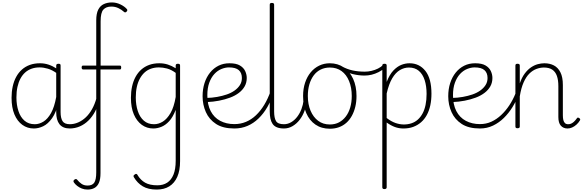

<svg xmlns="http://www.w3.org/2000/svg" viewBox="-20 -1039 4789 1578"><path d="M258 17Q205 17 163.5 -13Q122 -43 98.5 -99Q75 -155 75 -235Q75 -285 84.5 -328.5Q94 -372 113 -407Q132 -442 160 -467Q188 -492 225 -505.5Q262 -519 309 -519Q345 -519 378.5 -508Q412 -497 448 -474V-436Q409 -464 373.5 -474.5Q338 -485 305 -485Q270 -485 240 -474.5Q210 -464 187 -443.5Q164 -423 148 -393Q132 -363 123.5 -324.5Q115 -286 115 -238Q115 -177 131.5 -126.5Q148 -76 181.5 -47Q215 -18 266 -18Q302 -18 337 -39.5Q372 -61 399.5 -110Q427 -159 442 -242L462 -201Q442 -115 408 -67.5Q374 -20 335 -1.5Q296 17 258 17ZM555 17Q525 17 503.5 8Q482 -1 468.5 -18.5Q455 -36 448.5 -60.5Q442 -85 442 -117V-500Q442 -508 447 -511.5Q452 -515 461 -515Q471 -515 474.5 -511.5Q478 -508 478 -500V-118Q478 -69 494 -43.5Q510 -18 555 -18Q561 -18 565 -12.5Q569 -7 569 -0.5Q569 6 566 11.5Q563 17 555 17Z M552 17Q543 17 538 11.5Q533 6 533 -0.5Q533 -7 538 -12.5Q543 -18 552 -18Q589 -18 623 -33Q657 -48 685.5 -75Q714 -102 736.5 -142Q759 -182 773 -233Q774 -242 781.5 -241.5Q789 -241 794.5 -235.5Q800 -230 797 -221Q785 -167 762 -123.5Q739 -80 707 -48.5Q675 -17 635.5 0Q596 17 552 17Z M700 519Q674 519 652.5 510.5Q631 502 614 488.5Q597 475 587 460Q583 454 584 448Q585 442 592 437Q599 432 605 432.5Q611 433 616 440Q629 457 649.5 471.5Q670 486 700 486Q739 486 755 461.5Q771 437 771 378V-468H663Q658 -468 654.5 -472Q651 -476 651 -484Q651 -500 662 -500H771V-871Q771 -928 787.5 -960Q804 -992 833.5 -1005.5Q863 -1019 899 -1019Q936 -1019 970 -1002.5Q1004 -986 1023 -964Q1028 -958 1026 -952.5Q1024 -947 1018 -941Q1014 -937 1007.5 -937.5Q1001 -938 996 -944Q980 -959 953.5 -972Q927 -985 895 -985Q852 -985 829.5 -960Q807 -935 807 -864V-500H966Q976 -500 976 -485Q976 -468 966 -468H806V384Q806 434 793 463.5Q780 493 756 506Q732 519 700 519Z M1268 519Q1198 519 1153.5 492.5Q1109 466 1080 417Q1076 410 1078 404.5Q1080 399 1088 395Q1095 388 1101.5 390.5Q1108 393 1110 399Q1135 441 1173 462.5Q1211 484 1273 484Q1321 484 1354.5 462Q1388 440 1406 395.5Q1424 351 1424 282V-136Q1401 -76 1370.5 -43Q1340 -10 1306 3.5Q1272 17 1240 17Q1187 17 1145.5 -13Q1104 -43 1080 -99Q1056 -155 1056 -235Q1056 -285 1065.5 -328.5Q1075 -372 1094 -407Q1113 -442 1141 -467Q1169 -492 1206 -505.5Q1243 -519 1290 -519Q1326 -519 1358 -509Q1390 -499 1424 -478V-500Q1424 -508 1428.5 -511.5Q1433 -515 1442 -515Q1452 -515 1456 -511.5Q1460 -508 1460 -500V285Q1460 363 1437 414.5Q1414 466 1371.5 492.5Q1329 519 1268 519ZM1246 -18Q1283 -18 1318 -39.5Q1353 -61 1381.5 -110Q1410 -159 1424 -242V-440Q1387 -467 1352.5 -476Q1318 -485 1286 -485Q1251 -485 1221 -474.5Q1191 -464 1168.5 -443.5Q1146 -423 1129.5 -393Q1113 -363 1104.5 -324.5Q1096 -286 1096 -238Q1096 -177 1112.5 -126.5Q1129 -76 1162.5 -47Q1196 -18 1246 -18Z M1906 17Q1813 17 1756 -20Q1699 -57 1672 -117.5Q1645 -178 1645 -248Q1645 -307 1661 -356.5Q1677 -406 1706.5 -442.5Q1736 -479 1776 -499Q1816 -519 1866 -519Q1921 -519 1951.5 -501Q1982 -483 1995 -455Q2008 -427 2008 -398Q2008 -360 1991 -329.5Q1974 -299 1943 -275.5Q1912 -252 1870.5 -236.5Q1829 -221 1780.5 -211.5Q1732 -202 1679 -200L1678 -234Q1722 -235 1764.5 -242.5Q1807 -250 1843.5 -262.5Q1880 -275 1907.5 -294.5Q1935 -314 1951.5 -339.5Q1968 -365 1968 -398Q1968 -440 1942.5 -462.5Q1917 -485 1862 -485Q1832 -485 1800 -472Q1768 -459 1742 -431Q1716 -403 1700 -359.5Q1684 -316 1684 -256Q1684 -179 1711.5 -126Q1739 -73 1789.5 -46Q1840 -19 1906 -19Q1915 -19 1920 -13Q1925 -7 1925 -0.5Q1925 6 1920.5 11.5Q1916 17 1906 17Z M1906 17Q1897 17 1892.5 11.5Q1888 6 1888 -0.5Q1888 -7 1892.5 -13Q1897 -19 1906 -19Q1957 -19 2001.5 -37.5Q2046 -56 2083.5 -91.5Q2121 -127 2151.5 -177Q2182 -227 2204 -290Q2207 -298 2214 -298Q2221 -298 2226.5 -293.5Q2232 -289 2229 -281Q2209 -214 2177.5 -159.5Q2146 -105 2104.5 -65Q2063 -25 2013.5 -4Q1964 17 1906 17Z M2314 17Q2280 17 2256.5 7.5Q2233 -2 2220.5 -20.5Q2208 -39 2202.5 -64.5Q2197 -90 2197 -123V-1000Q2197 -1008 2201 -1011.5Q2205 -1015 2214 -1015Q2224 -1015 2228.5 -1011.5Q2233 -1008 2233 -1000V-123Q2233 -70 2248.5 -44Q2264 -18 2314 -18Q2321 -18 2324.5 -12.5Q2328 -7 2328 -0.5Q2328 6 2325 11.5Q2322 17 2314 17Z M2313 17Q2304 17 2299 11.5Q2294 6 2294 -0.5Q2294 -7 2299 -12.5Q2304 -18 2313 -18Q2345 -18 2373 -34.5Q2401 -51 2422.5 -79Q2444 -107 2457.5 -142.5Q2471 -178 2475 -215Q2476 -225 2482.5 -227.5Q2489 -230 2495 -226.5Q2501 -223 2501 -213Q2498 -171 2483.5 -130Q2469 -89 2444 -56Q2419 -23 2385.5 -3Q2352 17 2313 17Z M2691 19Q2622 19 2572.5 -15Q2523 -49 2497 -109.5Q2471 -170 2471 -250Q2471 -310 2487.5 -359.5Q2504 -409 2533.5 -444.5Q2563 -480 2603 -499.5Q2643 -519 2691 -519Q2756 -519 2805.5 -485Q2855 -451 2882.5 -390.5Q2910 -330 2910 -250Q2910 -202 2900 -161Q2890 -120 2871.5 -86.5Q2853 -53 2826.5 -29.5Q2800 -6 2766 6.5Q2732 19 2691 19ZM2691 -16Q2734 -16 2766.5 -33.5Q2799 -51 2822.5 -82Q2846 -113 2858.5 -156Q2871 -199 2871 -250Q2871 -319 2849 -372.5Q2827 -426 2787 -455Q2747 -484 2691 -484Q2650 -484 2616 -467.5Q2582 -451 2558.5 -419.5Q2535 -388 2522.5 -345Q2510 -302 2510 -250Q2510 -182 2532.5 -129Q2555 -76 2595 -46Q2635 -16 2691 -16Z M2976 -418Q2928 -418 2879.5 -430Q2831 -442 2779 -471Q2772 -473 2771 -478Q2770 -483 2772 -488Q2774 -493 2778.5 -495Q2783 -497 2789 -494Q2832 -470 2878.5 -460Q2925 -450 2978 -450Q3005 -450 3033 -456.5Q3061 -463 3086.5 -475.5Q3112 -488 3127 -505Q3133 -511 3137.5 -510.5Q3142 -510 3145.5 -505.5Q3149 -501 3148.5 -494.5Q3148 -488 3143 -481Q3119 -460 3091 -446Q3063 -432 3034.5 -425Q3006 -418 2976 -418Z M3139 515Q3130 515 3126 511Q3122 507 3122 500V-500Q3122 -508 3126.5 -511.5Q3131 -515 3141 -515Q3150 -515 3154 -511.5Q3158 -508 3158 -500V-366Q3182 -427 3213 -459.5Q3244 -492 3277.5 -505.5Q3311 -519 3346 -519Q3426 -519 3476 -456.5Q3526 -394 3526 -269Q3526 -217 3516.5 -173Q3507 -129 3488 -94Q3469 -59 3441 -34.5Q3413 -10 3377 3.5Q3341 17 3295 17Q3259 17 3226 5Q3193 -7 3158 -32V500Q3158 507 3153.5 511Q3149 515 3139 515ZM3158 -69Q3196 -40 3231 -28Q3266 -16 3299 -16Q3333 -16 3362.5 -26Q3392 -36 3414.5 -56.5Q3437 -77 3453 -106.5Q3469 -136 3477.5 -176.5Q3486 -217 3486 -267Q3486 -332 3470 -381Q3454 -430 3422 -457Q3390 -484 3341 -484Q3302 -484 3266.5 -463Q3231 -442 3203.5 -395.5Q3176 -349 3158 -271Z M3925 17Q3832 17 3775 -20Q3718 -57 3691 -117.5Q3664 -178 3664 -248Q3664 -307 3680 -356.5Q3696 -406 3725.5 -442.5Q3755 -479 3795 -499Q3835 -519 3885 -519Q3940 -519 3970.5 -501Q4001 -483 4014 -455Q4027 -427 4027 -398Q4027 -360 4010 -329.5Q3993 -299 3962 -275.5Q3931 -252 3889.5 -236.5Q3848 -221 3799.5 -211.5Q3751 -202 3698 -200L3697 -234Q3741 -235 3783.5 -242.5Q3826 -250 3862.5 -262.5Q3899 -275 3926.5 -294.5Q3954 -314 3970.5 -339.5Q3987 -365 3987 -398Q3987 -440 3961.5 -462.5Q3936 -485 3881 -485Q3851 -485 3819 -472Q3787 -459 3761 -431Q3735 -403 3719 -359.5Q3703 -316 3703 -256Q3703 -179 3730.5 -126Q3758 -73 3808.5 -46Q3859 -19 3925 -19Q3934 -19 3939 -13Q3944 -7 3944 -0.5Q3944 6 3939.5 11.5Q3935 17 3925 17Z M3924 17Q3916 17 3911 12Q3906 7 3906 0Q3906 -7 3911 -13Q3916 -19 3924 -19Q3975 -19 4018 -38.5Q4061 -58 4098.5 -93Q4136 -128 4166 -173.5Q4196 -219 4217 -271Q4222 -280 4229 -279Q4236 -278 4240.5 -272Q4245 -266 4242 -259Q4222 -207 4191.5 -158Q4161 -109 4121.5 -70Q4082 -31 4032.5 -7Q3983 17 3924 17Z M4644 17Q4627 17 4613 11Q4599 5 4589 -6.5Q4579 -18 4574 -35.5Q4569 -53 4569 -77V-331Q4569 -381 4557 -415Q4545 -449 4519 -466.5Q4493 -484 4450 -484Q4420 -484 4389 -472.5Q4358 -461 4331 -434.5Q4304 -408 4283.5 -362Q4263 -316 4252 -247V0Q4252 8 4247.5 11.5Q4243 15 4233 15Q4224 15 4220 11.5Q4216 8 4216 0V-500Q4216 -508 4220 -511.5Q4224 -515 4233 -515Q4243 -515 4247.5 -511.5Q4252 -508 4252 -500V-354Q4269 -403 4293 -435Q4317 -467 4344.5 -485.5Q4372 -504 4400 -511.5Q4428 -519 4454 -519Q4498 -519 4532 -501.5Q4566 -484 4586 -444.5Q4606 -405 4606 -340V-91Q4606 -68 4610 -52Q4614 -36 4623.5 -27Q4633 -18 4650 -18Q4662 -18 4673 -22.5Q4684 -27 4696 -37.5Q4708 -48 4720 -65Q4724 -72 4729 -72.5Q4734 -73 4741 -68Q4746 -65 4748 -60Q4750 -55 4746 -49Q4734 -29 4717 -14Q4700 1 4681.5 9Q4663 17 4644 17Z"/></svg>

Font: Playwrite NG Modern Thin
Style: Regular
Weight: 250
Designer: Veronika Burian, José Scaglione
Foundry: TypeTogether
Version: Version 1.002